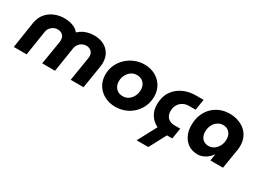

<svg xmlns="http://www.w3.org/2000/svg" viewBox="-32 -1164 2708 2007"><g transform="rotate(30 1321.5 -161.0)"><path d="M18 0 67 -319Q78 -386 115.5 -431.5Q153 -477 209 -501Q265 -525 330 -525Q363 -525 394.5 -518.5Q426 -512 454.5 -497Q483 -482 504 -457H506Q531 -481 560.5 -496Q590 -511 622.5 -518Q655 -525 688 -525Q756 -525 805 -499.5Q854 -474 881 -428Q908 -382 908 -318Q908 -304 906 -289Q904 -274 902 -260L860 0H705L750 -280Q751 -287 752 -295Q753 -303 753 -310Q753 -348 729.5 -369.5Q706 -391 668 -391Q643 -391 620.5 -379Q598 -367 583 -347Q568 -327 563 -302L516 0H361L406 -275Q408 -284 408.5 -293.5Q409 -303 409 -310Q409 -334 398.5 -351.5Q388 -369 369.5 -379Q351 -389 325 -389Q299 -389 276.5 -377Q254 -365 238.5 -344.5Q223 -324 219 -298L173 0Z M1247 12Q1175 12 1117 -18.5Q1059 -49 1025 -103.5Q991 -158 991 -230Q991 -293 1015.5 -346.5Q1040 -400 1082.5 -440Q1125 -480 1180 -502.5Q1235 -525 1296 -525Q1368 -525 1425 -494.5Q1482 -464 1515.5 -409.5Q1549 -355 1549 -282Q1549 -220 1525.5 -166.5Q1502 -113 1460.5 -72.5Q1419 -32 1364.5 -10Q1310 12 1247 12ZM1259 -123Q1300 -123 1330 -144.5Q1360 -166 1376.5 -200.5Q1393 -235 1393 -274Q1393 -308 1379.5 -334Q1366 -360 1341 -375Q1316 -390 1282 -390Q1242 -390 1212 -368.5Q1182 -347 1165 -313Q1148 -279 1148 -240Q1148 -207 1161.5 -180Q1175 -153 1200 -138Q1225 -123 1259 -123Z M1853 0Q1786 0 1731.5 -28.5Q1677 -57 1645.5 -108.5Q1614 -160 1614 -228Q1614 -320 1655.5 -383.5Q1697 -447 1767 -480Q1837 -513 1923 -513H2013L1992 -382H1914Q1872 -382 1840 -364Q1808 -346 1790 -314Q1772 -282 1772 -240Q1772 -204 1786 -179.5Q1800 -155 1824.5 -143Q1849 -131 1877 -130H1952L1931 0ZM1618 203 1741 -28H1882L1759 203Z M2241 13Q2178 13 2131.5 -17Q2085 -47 2059.5 -100Q2034 -153 2034 -221Q2034 -288 2055 -343.5Q2076 -399 2115.5 -440Q2155 -481 2208.5 -503Q2262 -525 2326 -525Q2375 -525 2421.5 -510.5Q2468 -496 2505 -466.5Q2542 -437 2564 -391.5Q2586 -346 2586 -283Q2586 -269 2584.5 -255Q2583 -241 2579 -220L2543 0H2391L2403 -78H2400Q2371 -36 2328 -11.5Q2285 13 2241 13ZM2298 -121Q2334 -121 2363.5 -142Q2393 -163 2410.5 -197.5Q2428 -232 2428 -274Q2428 -307 2415.5 -332.5Q2403 -358 2379.5 -373Q2356 -388 2322 -388Q2287 -388 2257.5 -368Q2228 -348 2210.5 -313Q2193 -278 2193 -236Q2193 -200 2206 -174Q2219 -148 2242 -134.5Q2265 -121 2298 -121Z"/></g></svg>

Font: MuseoModerno
Style: Bold Italic
Weight: 700
Italic angle: -9°
Designer: Pablo Cosgaya, Héctor Gatti, Marcela Romero, and the Authors of The MuseoModerno Project.
Foundry: Omnibus-Type Team
Version: Version 1.003